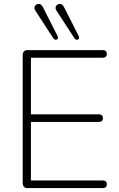

<svg xmlns="http://www.w3.org/2000/svg" viewBox="-20 -961 610 981"><path d="M121 0Q109 0 102.5 -6.5Q96 -13 96 -25V-680Q96 -692 102.5 -698.5Q109 -705 121 -705H505Q515 -705 520.5 -700Q526 -695 526 -686Q526 -676 520.5 -671Q515 -666 505 -666H138V-377H485Q495 -377 500.5 -372Q506 -367 506 -358Q506 -348 500.5 -343Q495 -338 485 -338H138V-39H505Q515 -39 520.5 -34Q526 -29 526 -20Q526 -10 520.5 -5Q515 0 505 0ZM360 -766 269 -906Q263 -915 264 -922.5Q265 -930 269.5 -934.5Q274 -939 281 -940.5Q288 -942 295 -938.5Q302 -935 307 -925L382 -777Q385 -771 384 -766Q383 -761 378.5 -759Q374 -757 369 -758.5Q364 -760 360 -766ZM252 -766 161 -906Q155 -915 156 -922.5Q157 -930 161.5 -934.5Q166 -939 173 -940.5Q180 -942 187 -938.5Q194 -935 199 -925L274 -777Q277 -771 276 -766Q275 -761 270.5 -759Q266 -757 261 -758.5Q256 -760 252 -766Z"/></svg>

Font: Nunito ExtraLight
Style: Regular
Weight: 200
Designer: Vernon Adams
Foundry: Vernon Adams
Version: Version 3.602